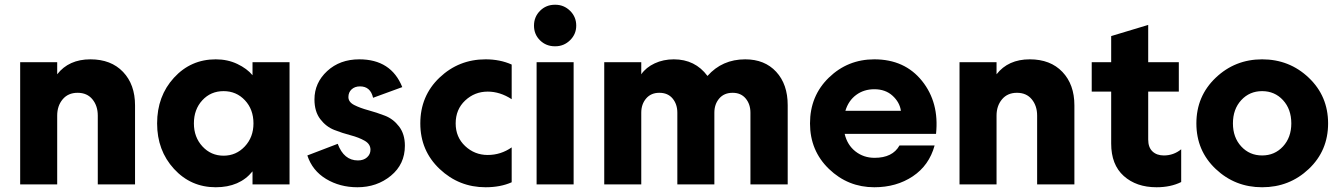

<svg xmlns="http://www.w3.org/2000/svg" viewBox="-20 -777 5649 809"><path d="M221 -290V0H65V-515H221V-464Q270 -527 361 -527Q448 -527 498.5 -474Q549 -421 549 -333V0H392V-290Q392 -331 369.5 -358.5Q347 -386 307 -386Q267 -386 244 -358.5Q221 -331 221 -290Z M889 12Q784 12 713 -65.5Q642 -143 642 -257Q642 -372 713 -449.5Q784 -527 889 -527Q939 -527 980 -507.5Q1021 -488 1044 -460V-515H1200V0H1044V-55Q990 12 889 12ZM1048 -257Q1048 -316 1012 -354.5Q976 -393 922 -393Q868 -393 832.5 -354.5Q797 -316 797 -257Q797 -199 833 -160Q869 -121 922 -121Q975 -121 1011.5 -160Q1048 -199 1048 -257Z M1486 12Q1412 12 1354 -23Q1296 -58 1275 -122L1403 -171Q1429 -101 1488 -101Q1512 -101 1526.5 -114Q1541 -127 1541 -146Q1541 -170 1516.5 -184Q1492 -198 1457.5 -207Q1423 -216 1388.5 -229.5Q1354 -243 1329.5 -275Q1305 -307 1305 -358Q1305 -428 1358.5 -477.5Q1412 -527 1494 -527Q1628 -527 1675 -410L1552 -365Q1541 -413 1497 -413Q1475 -413 1461.5 -400.5Q1448 -388 1448 -368Q1448 -347 1472.5 -334.5Q1497 -322 1532 -312.5Q1567 -303 1602 -289.5Q1637 -276 1661.5 -244Q1686 -212 1686 -163Q1686 -85 1627 -36.5Q1568 12 1486 12Z M2136 -156V-9Q2089 12 2026 12Q1914 12 1832.5 -65Q1751 -142 1751 -257Q1751 -373 1832 -450Q1913 -527 2026 -527Q2087 -527 2136 -505V-359Q2087 -391 2035 -391Q1980 -391 1940 -353.5Q1900 -316 1900 -257Q1900 -199 1940 -161.5Q1980 -124 2035 -124Q2090 -124 2136 -156Z M2320 -757Q2356 -757 2382 -731.5Q2408 -706 2408 -669Q2408 -633 2382 -607.5Q2356 -582 2320 -582H2318Q2281 -582 2255.5 -607Q2230 -632 2230 -669Q2230 -706 2255.5 -731.5Q2281 -757 2318 -757ZM2241 -515H2397V0H2241Z M2990 -302V0H2834V-302Q2834 -338 2814 -362Q2794 -386 2758 -386Q2723 -386 2702.5 -362Q2682 -338 2682 -302V0H2526V-515H2682V-464Q2702 -493 2738.5 -510Q2775 -527 2819 -527Q2909 -527 2961 -457Q3023 -527 3120 -527Q3202 -527 3250.5 -474.5Q3299 -422 3299 -334V0H3142V-302Q3142 -338 3122 -362Q3102 -386 3067 -386Q3031 -386 3010.5 -362Q2990 -338 2990 -302Z M3918 -164Q3895 -80 3826 -34Q3757 12 3664 12Q3553 12 3473 -65Q3393 -142 3393 -257Q3393 -373 3472.5 -450Q3552 -527 3664 -527Q3792 -527 3865 -436Q3938 -345 3924 -213H3539Q3550 -166 3584.5 -139Q3619 -112 3665 -112Q3741 -112 3770 -164ZM3664 -401Q3620 -401 3587.5 -377Q3555 -353 3542 -310H3776Q3771 -346 3741 -373.5Q3711 -401 3664 -401Z M4179 -290V0H4023V-515H4179V-464Q4228 -527 4319 -527Q4406 -527 4456.5 -474Q4507 -421 4507 -333V0H4350V-290Q4350 -331 4327.5 -358.5Q4305 -386 4265 -386Q4225 -386 4202 -358.5Q4179 -331 4179 -290Z M4818 -189Q4818 -156 4836 -139Q4854 -122 4884 -122Q4925 -122 4957 -148V-10Q4913 12 4853 12Q4768 12 4715 -35.5Q4662 -83 4662 -172V-391H4580V-515H4662V-625L4818 -672V-515H4947V-391H4818Z M5298 12Q5184 12 5102.5 -65Q5021 -142 5021 -257Q5021 -372 5102.5 -449.5Q5184 -527 5298 -527Q5413 -527 5494.5 -449.5Q5576 -372 5576 -257Q5576 -142 5494.5 -65Q5413 12 5298 12ZM5175 -257Q5175 -198 5210 -160Q5245 -122 5298 -122Q5351 -122 5386 -160Q5421 -198 5421 -257Q5421 -317 5386 -355Q5351 -393 5298 -393Q5245 -393 5210 -355Q5175 -317 5175 -257Z"/></svg>

Font: Freely
Style: Bold
Weight: 700
Designer: Kris Sowersby
Foundry: Klim Type Foundry
Version: Version 1.006;hotconv 1.0.113;makeotfexe 2.5.65598;200799169